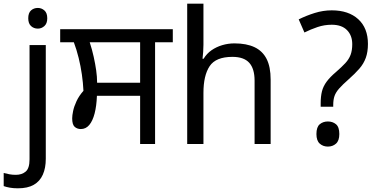

<svg xmlns="http://www.w3.org/2000/svg" viewBox="-75 -780 2085 1040"><path d="M22 240Q-3 240 -22 236.5Q-41 233 -55 228V157Q-40 161 -24 164Q-8 167 11 167Q43 167 64 149.5Q85 132 85 83V-536H173V80Q173 130 157 166Q141 202 108 221Q75 240 22 240ZM78 -681Q78 -710 93 -723.5Q108 -737 130 -737Q150 -737 165.5 -723.5Q181 -710 181 -681Q181 -653 165.5 -639Q150 -625 130 -625Q108 -625 93 -639Q78 -653 78 -681Z M684 0V-261H450Q448 -206 437.5 -165.5Q427 -125 408.5 -103Q390 -81 363 -81Q343 -81 329.5 -93Q316 -105 316 -139Q316 -154 321 -178.5Q326 -203 339.5 -232Q353 -261 377 -288Q375 -331 368.5 -376.5Q362 -422 351 -466.5Q340 -511 325 -551H251V-622H861V-551H765V0ZM451 -332H684V-551H411Q424 -511 432.5 -472.5Q441 -434 446 -399Q451 -364 451 -332Z M1027 -537Q1027 -518 1025.5 -498Q1024 -478 1022 -462H1028Q1045 -490 1071 -508Q1097 -526 1129 -535.5Q1161 -545 1195 -545Q1260 -545 1303.5 -524.5Q1347 -504 1369 -461Q1391 -418 1391 -349V0H1304V-343Q1304 -408 1275 -440Q1246 -472 1184 -472Q1094 -472 1060.5 -421.5Q1027 -371 1027 -277V0H939V-760H1027Z M1662 -202V-220Q1662 -258 1669 -285.5Q1676 -313 1694.5 -338Q1713 -363 1745 -390Q1776 -417 1795.5 -438Q1815 -459 1824 -483Q1833 -507 1833 -541Q1833 -588 1804.5 -617Q1776 -646 1722 -646Q1682 -646 1645 -633.5Q1608 -621 1574 -604L1543 -675Q1583 -695 1629 -709.5Q1675 -724 1722 -724Q1813 -724 1865.5 -676Q1918 -628 1918 -542Q1918 -499 1906.5 -467Q1895 -435 1871.5 -408Q1848 -381 1813 -350Q1780 -321 1762 -300.5Q1744 -280 1737 -260Q1730 -240 1730 -211V-202ZM1701 14Q1675 14 1657 -2Q1639 -18 1639 -54Q1639 -92 1657 -107Q1675 -122 1701 -122Q1727 -122 1745 -107Q1763 -92 1763 -54Q1763 -18 1745 -2Q1727 14 1701 14Z"/></svg>

Font: hexgurmukhi15
Style: Book
Weight: 400
Designer: Jelle Bosma - Monotype Design Team
Foundry: Monotype Imaging Inc.
Version: Version 2.003